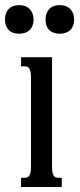

<svg xmlns="http://www.w3.org/2000/svg" viewBox="-31 -747 321 767"><path d="M176.8 -518.6V-85Q176.8 -69.8 178.2 -60.5Q179.7 -51.3 183.1 -45.9Q186.5 -40.5 191.2 -38.6Q195.8 -36.6 202.6 -36.6H215.8V0H53.2V-36.6H66.9Q73.2 -36.6 78.1 -38.6Q83 -40.5 86.4 -45.9Q89.8 -51.3 91.3 -60.5Q92.8 -69.8 92.8 -85V-433.6Q92.8 -448.7 91.3 -458Q89.8 -467.3 86.4 -472.7Q83 -478 78.1 -480Q73.2 -481.9 66.9 -481.9H53.2V-518.6ZM-11.2 -668.5Q-11.2 -695.3 3.7 -710.9Q18.6 -726.6 44.9 -726.6Q72.3 -726.6 87.6 -710.9Q103 -695.3 103 -668.5Q103 -642.1 87.6 -627.2Q72.3 -612.3 44.9 -612.3Q18.6 -612.3 3.7 -627.2Q-11.2 -642.1 -11.2 -668.5ZM150.9 -668.5Q150.9 -695.3 165.8 -710.9Q180.7 -726.6 207 -726.6Q234.4 -726.6 249.8 -710.9Q265.1 -695.3 265.1 -668.5Q265.1 -642.1 249.8 -627.2Q234.4 -612.3 207 -612.3Q180.7 -612.3 165.8 -627.2Q150.9 -642.1 150.9 -668.5Z"/></svg>

Font: Arian Grqi
Style: Regular
Weight: 400
Designer: Ruben Hakobyan (Tarumian)
Foundry: Ruben Hakobyan (Tarumian)
Version: Version 1.003